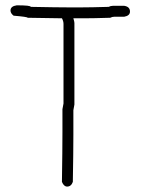

<svg xmlns="http://www.w3.org/2000/svg" viewBox="-20 -706 540 722"><path d="M43 -686Q95.7 -686 95.7 -680.2Q195.3 -678.2 242.2 -678.2H283.2Q321.3 -678.2 388.7 -680.2Q396 -684.1 404.3 -684.1H447.3Q468.8 -680.7 468.8 -662.6Q468.8 -647 447.3 -643.1H410.2Q401.9 -643.1 394.5 -639.2Q330.6 -637.2 294.9 -637.2H255.9Q259.8 -624.5 259.8 -619.6V-313Q259.8 -310.5 255.9 -291.5V-199.7Q255.9 -135.7 253.9 -22Q247.6 -4.4 232.4 -4.4Q220.2 -4.4 212.9 -22Q214.8 -144 214.8 -209.5V-295.4Q214.8 -297.9 218.8 -316.9V-615.7Q218.8 -626.5 212.9 -637.2Q201.7 -637.2 84 -639.2Q84 -642.6 31.2 -647Q19.5 -655.8 19.5 -666.5Q19.5 -682.6 43 -686Z"/></svg>

Font: CEF Fonts CJK Mono
Style: Regular
Weight: 400
Designer: PartyBoss (派对大魔王)
Version: Release 2.25